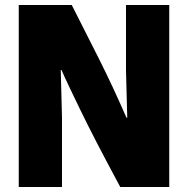

<svg xmlns="http://www.w3.org/2000/svg" viewBox="-20 -748 753 768"><path d="M55 -728H267Q324 -616 377.5 -509.5Q431 -403 486 -277H489L484 -466V-728H657V0H461Q404 -106 365 -181.5Q326 -257 300.5 -310Q275 -363 257 -400.5Q239 -438 226 -468H223L228 -278V0H55Z"/></svg>

Font: Murecho Thin ExtraBold
Style: Regular
Weight: 800
Version: Version 1.010